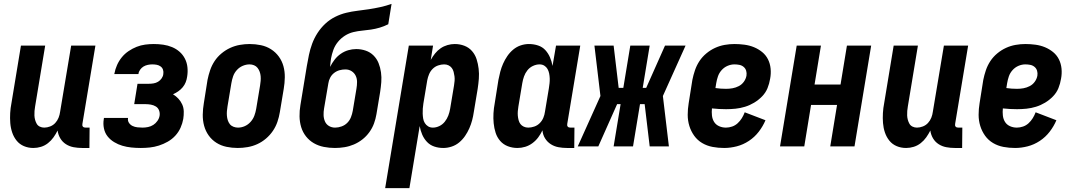

<svg xmlns="http://www.w3.org/2000/svg" viewBox="-20 -755 5540 990"><path d="M152 8Q126 8 103.5 -1.5Q81 -11 66 -29.5Q51 -48 43 -71.5Q35 -95 33 -120.5Q31 -146 32.5 -172Q34 -198 39 -223L88 -520H213L161 -206Q159 -195 158 -183Q157 -171 157.5 -159.5Q158 -148 161 -137Q164 -126 169.5 -116.5Q175 -107 185.5 -102Q196 -97 208 -97Q223 -97 238.5 -103Q254 -109 265 -121Q276 -133 282 -148Q288 -163 290 -179L347 -520H472L405 -117Q404 -113 404.5 -109Q405 -105 407.5 -102Q410 -99 414 -98Q418 -97 422 -97H442L441 8H404Q381 8 359.5 4Q338 0 320 -11.5Q302 -23 291 -41.5Q280 -60 277 -82Q268 -64 256 -47Q244 -30 227.5 -17Q211 -4 191.5 2Q172 8 152 8Z M706 8Q681 8 657 5.5Q633 3 611 -3.5Q589 -10 569 -22Q549 -34 535 -51.5Q521 -69 516 -92.5Q511 -116 515 -140L516 -147H640V-145Q638 -132 645 -121.5Q652 -111 663.5 -105.5Q675 -100 688.5 -98.5Q702 -97 715 -97Q729 -97 743.5 -100Q758 -103 770.5 -111Q783 -119 792 -132Q801 -145 803 -159Q805 -173 800 -186Q795 -199 783.5 -206Q772 -213 758 -215.5Q744 -218 730 -218H672L689 -323H747Q759 -323 771.5 -325Q784 -327 795 -333.5Q806 -340 813.5 -351Q821 -362 822 -373Q824 -385 820.5 -395.5Q817 -406 808 -412.5Q799 -419 788 -421Q777 -423 765 -423Q754 -423 742 -420.5Q730 -418 720 -412Q710 -406 702.5 -395.5Q695 -385 694 -374L693 -373H569L570 -376Q574 -398 583.5 -419.5Q593 -441 608 -459.5Q623 -478 643 -491.5Q663 -505 684.5 -513.5Q706 -522 728.5 -525Q751 -528 773 -528Q798 -528 822 -524.5Q846 -521 867.5 -512Q889 -503 906 -488Q923 -473 933.5 -452.5Q944 -432 946.5 -408Q949 -384 945 -360Q943 -345 937.5 -331Q932 -317 922 -305Q912 -293 899 -284Q886 -275 872 -269Q888 -259 900 -246Q912 -233 919.5 -216.5Q927 -200 927.5 -180.5Q928 -161 925 -142Q921 -119 911 -96.5Q901 -74 884 -55.5Q867 -37 845 -24.5Q823 -12 799.5 -4.5Q776 3 752.5 5.5Q729 8 706 8Z M1206 8Q1176 8 1147.5 2Q1119 -4 1095.5 -19Q1072 -34 1056 -56.5Q1040 -79 1032.5 -106.5Q1025 -134 1025.5 -164Q1026 -194 1031 -223L1050 -343Q1055 -368 1063.5 -393Q1072 -418 1086.5 -440Q1101 -462 1122 -479.5Q1143 -497 1167 -508Q1191 -519 1216.5 -523.5Q1242 -528 1267 -528Q1297 -528 1325.5 -522Q1354 -516 1377.5 -501Q1401 -486 1417.5 -463.5Q1434 -441 1441.5 -413.5Q1449 -386 1448.5 -356Q1448 -326 1443 -297L1423 -177Q1419 -152 1410.5 -127Q1402 -102 1387 -80Q1372 -58 1351.5 -40.5Q1331 -23 1307 -12Q1283 -1 1257 3.5Q1231 8 1206 8ZM1207 -97Q1225 -97 1242 -104.5Q1259 -112 1272 -126.5Q1285 -141 1291.5 -158.5Q1298 -176 1301 -194L1321 -314Q1323 -326 1324 -338Q1325 -350 1324 -362Q1323 -374 1319 -385Q1315 -396 1308 -405Q1301 -414 1290 -418.5Q1279 -423 1267 -423Q1249 -423 1231.5 -415.5Q1214 -408 1201 -393.5Q1188 -379 1182 -361.5Q1176 -344 1173 -326L1153 -206Q1151 -194 1150 -182Q1149 -170 1150 -158Q1151 -146 1154.5 -135Q1158 -124 1165 -115Q1172 -106 1183.5 -101.5Q1195 -97 1207 -97Z M1707 8Q1678 8 1650 2.5Q1622 -3 1598.5 -16.5Q1575 -30 1558 -51.5Q1541 -73 1533 -99.5Q1525 -126 1524.5 -155Q1524 -184 1529 -213L1562 -414Q1567 -443 1573 -472Q1579 -501 1589.5 -529.5Q1600 -558 1617 -584.5Q1634 -611 1657 -632.5Q1680 -654 1708 -668Q1736 -682 1765 -689Q1794 -696 1823.5 -699.5Q1853 -703 1882.5 -707.5Q1912 -712 1941.5 -718.5Q1971 -725 1999 -735L1982 -630Q1960 -619 1938 -612.5Q1916 -606 1893 -602.5Q1870 -599 1847.5 -597Q1825 -595 1802 -589.5Q1779 -584 1758.5 -571Q1738 -558 1722.5 -539Q1707 -520 1699 -498Q1691 -476 1687 -454Q1685 -443 1684 -432Q1683 -421 1682 -410Q1692 -430 1705.5 -447.5Q1719 -465 1737 -477.5Q1755 -490 1775.5 -496Q1796 -502 1817 -502Q1842 -502 1865.5 -494Q1889 -486 1906 -469Q1923 -452 1932 -429.5Q1941 -407 1944.5 -382Q1948 -357 1946 -331.5Q1944 -306 1940 -280L1921 -166Q1917 -142 1908.5 -118.5Q1900 -95 1884.5 -73.5Q1869 -52 1848.5 -36Q1828 -20 1804.5 -10Q1781 0 1756 4Q1731 8 1707 8ZM1708 -97Q1724 -97 1741 -103Q1758 -109 1770.5 -121.5Q1783 -134 1789.5 -150.5Q1796 -167 1799 -184L1818 -298Q1821 -315 1821 -332.5Q1821 -350 1814 -364.5Q1807 -379 1793 -388Q1779 -397 1761 -397Q1746 -397 1731 -393Q1716 -389 1703 -379Q1690 -369 1682.5 -354.5Q1675 -340 1673 -325L1651 -196Q1648 -179 1648.5 -161.5Q1649 -144 1655.5 -129Q1662 -114 1676 -105.5Q1690 -97 1708 -97Z M1966 215 2088 -520H2213L2201 -446Q2211 -464 2223.5 -479.5Q2236 -495 2252 -506Q2268 -517 2287 -522.5Q2306 -528 2325 -528Q2351 -528 2374.5 -519Q2398 -510 2414 -491.5Q2430 -473 2437.5 -449.5Q2445 -426 2448 -400.5Q2451 -375 2449 -349Q2447 -323 2443 -297L2423 -177Q2420 -156 2414.5 -135Q2409 -114 2400 -93.5Q2391 -73 2378 -54Q2365 -35 2347.5 -20.5Q2330 -6 2308.5 1Q2287 8 2266 8Q2241 8 2219 0.5Q2197 -7 2181.5 -23.5Q2166 -40 2157 -61Q2148 -82 2144 -105L2091 215ZM2212 -97Q2229 -97 2245.5 -105Q2262 -113 2273.5 -127.5Q2285 -142 2291.5 -159Q2298 -176 2301 -194L2321 -314Q2323 -326 2324 -338Q2325 -350 2323.5 -361.5Q2322 -373 2319 -384.5Q2316 -396 2309.5 -404.5Q2303 -413 2293 -418Q2283 -423 2270 -423Q2255 -423 2239 -417.5Q2223 -412 2211 -400Q2199 -388 2192.5 -372.5Q2186 -357 2183 -341L2163 -221Q2161 -208 2160 -195Q2159 -182 2159.5 -169Q2160 -156 2162 -143.5Q2164 -131 2170.5 -120.5Q2177 -110 2187.5 -103.5Q2198 -97 2212 -97Z M2648 8Q2622 8 2598.5 -1Q2575 -10 2559 -28.5Q2543 -47 2535.5 -70.5Q2528 -94 2525.5 -119.5Q2523 -145 2524.5 -171Q2526 -197 2531 -223L2550 -343Q2554 -364 2559.5 -385Q2565 -406 2574 -426.5Q2583 -447 2596 -466Q2609 -485 2626.5 -499.5Q2644 -514 2665 -521Q2686 -528 2707 -528Q2732 -528 2754.5 -520.5Q2777 -513 2792 -496.5Q2807 -480 2816 -459Q2825 -438 2829 -415L2847 -520H2972L2905 -117Q2904 -113 2904.5 -109Q2905 -105 2907.5 -102Q2910 -99 2914 -98Q2918 -97 2922 -97H2942L2941 8H2904Q2881 8 2859.5 4Q2838 0 2820 -11.5Q2802 -23 2790.5 -41.5Q2779 -60 2777 -83Q2768 -64 2755.5 -47Q2743 -30 2725.5 -17Q2708 -4 2688 2Q2668 8 2648 8ZM2704 -97Q2719 -97 2735 -102.5Q2751 -108 2763 -120Q2775 -132 2781.5 -147.5Q2788 -163 2790 -179L2810 -299Q2812 -312 2813.5 -325Q2815 -338 2814.5 -351Q2814 -364 2811.5 -376.5Q2809 -389 2803 -399.5Q2797 -410 2786.5 -416.5Q2776 -423 2762 -423Q2745 -423 2728 -415Q2711 -407 2699.5 -392.5Q2688 -378 2682 -361Q2676 -344 2673 -326L2653 -206Q2651 -194 2650 -182Q2649 -170 2650 -158.5Q2651 -147 2654 -135.5Q2657 -124 2663.5 -115.5Q2670 -107 2680.5 -102Q2691 -97 2704 -97Z M2959 0 3076 -260 3045 -520H3144L3170 -302H3194L3230 -520H3330L3294 -302H3312L3409 -520H3515L3398 -260L3429 0H3330L3304 -218H3280L3244 0H3144L3180 -218H3162L3065 0Z M3714 8Q3683 8 3654 2.5Q3625 -3 3600.5 -17.5Q3576 -32 3559.5 -55Q3543 -78 3534.5 -105.5Q3526 -133 3526 -163Q3526 -193 3531 -223L3550 -343Q3555 -368 3563.5 -393Q3572 -418 3586.5 -440Q3601 -462 3622 -479.5Q3643 -497 3667 -508Q3691 -519 3716.5 -523.5Q3742 -528 3767 -528Q3793 -528 3819 -524.5Q3845 -521 3868 -511.5Q3891 -502 3910 -486.5Q3929 -471 3940 -449Q3951 -427 3953.5 -401Q3956 -375 3951 -349Q3947 -324 3937.5 -300.5Q3928 -277 3909.5 -258Q3891 -239 3868.5 -225.5Q3846 -212 3821.5 -204.5Q3797 -197 3772.5 -194.5Q3748 -192 3724 -192Q3705 -192 3687.5 -193Q3670 -194 3651 -196Q3649 -178 3651 -159.5Q3653 -141 3662 -126.5Q3671 -112 3687.5 -104.5Q3704 -97 3723 -97Q3739 -97 3755 -102.5Q3771 -108 3783.5 -119.5Q3796 -131 3805 -145.5Q3814 -160 3820 -176L3927 -135Q3914 -104 3892.5 -76Q3871 -48 3841.5 -28.5Q3812 -9 3779 -0.5Q3746 8 3714 8ZM3724 -297Q3741 -297 3757.5 -300Q3774 -303 3789.5 -311Q3805 -319 3815.5 -333.5Q3826 -348 3829 -365Q3831 -378 3827.5 -390Q3824 -402 3814.5 -410Q3805 -418 3792.5 -420.5Q3780 -423 3767 -423Q3749 -423 3731.5 -415.5Q3714 -408 3701 -393.5Q3688 -379 3682 -361.5Q3676 -344 3673 -326L3669 -301Q3682 -299 3696 -298Q3710 -297 3724 -297Z M4002 0 4088 -520H4213L4180 -319H4314L4347 -520H4472L4386 0H4261L4296 -214H4162L4127 0Z M4652 8Q4626 8 4603.5 -1.5Q4581 -11 4566 -29.5Q4551 -48 4543 -71.5Q4535 -95 4533 -120.5Q4531 -146 4532.5 -172Q4534 -198 4539 -223L4588 -520H4713L4661 -206Q4659 -195 4658 -183Q4657 -171 4657.5 -159.5Q4658 -148 4661 -137Q4664 -126 4669.5 -116.5Q4675 -107 4685.5 -102Q4696 -97 4708 -97Q4723 -97 4738.5 -103Q4754 -109 4765 -121Q4776 -133 4782 -148Q4788 -163 4790 -179L4847 -520H4972L4905 -117Q4904 -113 4904.5 -109Q4905 -105 4907.5 -102Q4910 -99 4914 -98Q4918 -97 4922 -97H4942L4941 8H4904Q4881 8 4859.5 4Q4838 0 4820 -11.5Q4802 -23 4791 -41.5Q4780 -60 4777 -82Q4768 -64 4756 -47Q4744 -30 4727.5 -17Q4711 -4 4691.5 2Q4672 8 4652 8Z M5214 8Q5183 8 5154 2.5Q5125 -3 5100.5 -17.5Q5076 -32 5059.5 -55Q5043 -78 5034.5 -105.5Q5026 -133 5026 -163Q5026 -193 5031 -223L5050 -343Q5055 -368 5063.5 -393Q5072 -418 5086.5 -440Q5101 -462 5122 -479.5Q5143 -497 5167 -508Q5191 -519 5216.5 -523.5Q5242 -528 5267 -528Q5293 -528 5319 -524.5Q5345 -521 5368 -511.5Q5391 -502 5410 -486.5Q5429 -471 5440 -449Q5451 -427 5453.5 -401Q5456 -375 5451 -349Q5447 -324 5437.5 -300.5Q5428 -277 5409.5 -258Q5391 -239 5368.5 -225.5Q5346 -212 5321.5 -204.5Q5297 -197 5272.5 -194.5Q5248 -192 5224 -192Q5205 -192 5187.5 -193Q5170 -194 5151 -196Q5149 -178 5151 -159.5Q5153 -141 5162 -126.5Q5171 -112 5187.5 -104.5Q5204 -97 5223 -97Q5239 -97 5255 -102.5Q5271 -108 5283.5 -119.5Q5296 -131 5305 -145.5Q5314 -160 5320 -176L5427 -135Q5414 -104 5392.5 -76Q5371 -48 5341.5 -28.5Q5312 -9 5279 -0.5Q5246 8 5214 8ZM5224 -297Q5241 -297 5257.5 -300Q5274 -303 5289.5 -311Q5305 -319 5315.5 -333.5Q5326 -348 5329 -365Q5331 -378 5327.5 -390Q5324 -402 5314.5 -410Q5305 -418 5292.5 -420.5Q5280 -423 5267 -423Q5249 -423 5231.5 -415.5Q5214 -408 5201 -393.5Q5188 -379 5182 -361.5Q5176 -344 5173 -326L5169 -301Q5182 -299 5196 -298Q5210 -297 5224 -297Z"/></svg>

Font: Iosevka Term Curly Extrabold
Style: Italic
Weight: 800
Italic angle: -9°
Designer: Belleve Invis
Foundry: Belleve Invis
Version: Version 32.3.0